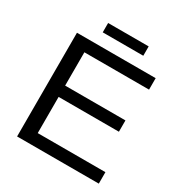

<svg xmlns="http://www.w3.org/2000/svg" viewBox="-189 -965 1045 1103"><g transform="rotate(30 333.5 -413.0)"><path d="M82 0V-688H604V-612H175V-391H575V-316H175V-76H624V0ZM478 -764H209V-826H478Z"/></g></svg>

Font: Libra Sans
Style: Regular
Weight: 400
Foundry: Context Ltd
Version: Version 1.000; ttfautohint (v1.3)